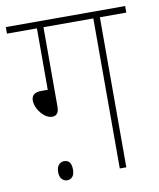

<svg xmlns="http://www.w3.org/2000/svg" viewBox="-74 -682 623 751"><g transform="rotate(-10 237.0 -306.0)"><path d="M145 -596V-281Q145 -261 137.5 -253Q130 -245 119 -245Q103 -245 88 -257Q73 -269 63.5 -286.5Q54 -304 54 -321Q54 -335 63 -343.5Q72 -352 96 -352H119V-596H0V-622H474V-596H369V0H343V-596ZM103 -28Q103 -46 111.5 -56Q120 -66 133 -66Q162 -66 162 -28Q162 -8 153.5 1Q145 10 133 10Q121 10 112 0.5Q103 -9 103 -28Z"/></g></svg>

Font: Noto Sans Devanagari UI SemiCondensed Thin
Style: Regular
Weight: 100
Width: 4
Designer: Jelle Bosma - Monotype Design Team
Foundry: Monotype Imaging Inc.
Version: Version 2.004